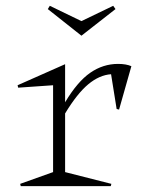

<svg xmlns="http://www.w3.org/2000/svg" viewBox="-20 -635 501 655"><path d="M202.1 -47.9 359.9 -7.8 357.9 0H50.8L48.8 -7.8L161.1 -47.9V-344.2L42 -335.9L40 -344.2L202.1 -416V-286.1Q244.1 -356.4 287.8 -386.7Q331.5 -417 382.8 -417Q410.2 -417 428.2 -409.2L386.2 -261.2L377.9 -263.2L358.9 -381.8Q318.8 -378.9 281 -347.4Q243.2 -315.9 202.1 -248ZM143.1 -604 149.9 -615.2 257.8 -563 366.2 -615.2 374 -604 257.8 -513.2Z"/></svg>

Font: Halibut Thin
Style: Regular
Weight: 250
Designer: Matteo Maggi
Foundry: Collletttivo
Version: Version 3.080 | FøM Fix